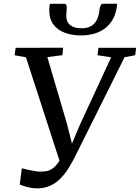

<svg xmlns="http://www.w3.org/2000/svg" viewBox="-20 -1000 752 1032"><path d="M177.5 12.5Q156 12.5 129 5.8Q102 -1 86 -8L97.5 -95.5Q113 -91.5 129.5 -87.8Q146 -84 161.8 -81.2Q177.5 -78.5 191 -77.5Q206.5 -77.5 223.5 -79.2Q240.5 -81 258 -91.2Q275.5 -101.5 292.8 -125.8Q310 -150 326 -194.5L308 -111L119.5 -692L58.5 -703L64 -743L319 -743.5L315.5 -703.5L234.5 -693L339.5 -336L378 -184L348.5 -184.5L410 -330.5L577.5 -692L504 -703L509 -743H711.5L706.5 -703L649.5 -692.5L390 -171.5Q372.5 -135.5 352.5 -102.5Q332.5 -69.5 308 -43.5Q283.5 -17.5 251.5 -2.5Q219.5 12.5 177.5 12.5ZM326 -979.5Q334 -979.5 336.5 -973Q339 -966.5 339 -957Q338.5 -947.5 337.2 -936Q336 -924.5 336 -915Q336 -882.5 357.2 -865.2Q378.5 -848 418 -848Q450 -848 470.2 -860.2Q490.5 -872.5 501 -894.2Q511.5 -916 514.5 -945Q516 -959 520.5 -969.5Q525 -980 535 -980H609Q609 -976 609 -971.5Q609 -967 607.5 -959.5Q599.5 -909.5 573.2 -876Q547 -842.5 506.5 -826Q466 -809.5 415.5 -809.5Q366.5 -809.5 327.8 -824.2Q289 -839 266.8 -868.8Q244.5 -898.5 245 -944.5Q245 -953.5 245.5 -962.2Q246 -971 249 -979.5Z"/></svg>

Font: Merriweather 36pt
Style: Italic
Weight: 400
Italic angle: -7.8°
Version: Version 2.101